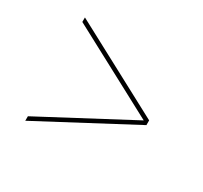

<svg xmlns="http://www.w3.org/2000/svg" viewBox="-104 -688 778 737"><g transform="rotate(30 285.5 -320.0)"><path d="M80 -111 474 -320V-319L80 -529V-549L491 -330V-309L80 -91Z"/></g></svg>

Font: Murecho Thin Thin
Style: Regular
Weight: 250
Version: Version 1.010